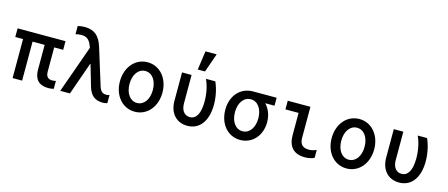

<svg xmlns="http://www.w3.org/2000/svg" viewBox="-51 -1460 4903 2102"><g transform="rotate(15 2400.0 -409.5)"><path d="M115 0H223V-442H360V-159C360 -51 415 5 520 5C544 5 565 2 581 -3V-93C569 -89 553 -87 540 -87C492 -87 468 -114 468 -167V-442H570V-540H27V-442H115Z M655 0H765L895 -370H899L968 -133C995 -38 1048 5 1135 5C1154 5 1170 3 1188 -3V-96C1177 -91 1164 -89 1151 -89C1109 -89 1086 -110 1070 -160L941 -576C904 -696 839 -745 735 -745C709 -745 685 -742 656 -735V-642C678 -648 699 -651 720 -651C783 -651 816 -625 843 -549L847 -539Z M1500 10C1639 10 1741 -108 1741 -270C1741 -432 1639 -550 1500 -550C1361 -550 1259 -432 1259 -270C1259 -108 1361 10 1500 10ZM1500 -89C1422 -89 1368 -163 1368 -270C1368 -377 1422 -451 1500 -451C1578 -451 1632 -377 1632 -270C1632 -163 1578 -89 1500 -89Z M2268 -540H2162C2194 -471 2212 -385 2212 -295C2212 -162 2172 -89 2098 -89C2037 -89 1999 -139 1999 -218V-540H1891V-218C1891 -79 1972 10 2096 10C2235 10 2320 -103 2320 -289C2320 -374 2302 -464 2268 -540ZM2206 -829H2079L2049 -615H2131Z M2696 -89C2617 -89 2563 -163 2563 -270C2563 -377 2617 -451 2696 -451C2774 -451 2828 -377 2828 -270C2828 -163 2774 -89 2696 -89ZM2695 10C2831 10 2932 -100 2932 -253C2932 -332 2905 -400 2860 -447V-450H2963V-540H2695C2556 -540 2454 -431 2454 -269C2454 -107 2555 10 2695 10Z M3346 -540H3089V-442H3238V-189C3238 -59 3303 10 3428 10C3468 10 3506 3 3535 -12V-102C3506 -88 3476 -82 3448 -82C3379 -82 3346 -117 3346 -189Z M3900 10C4039 10 4141 -108 4141 -270C4141 -432 4039 -550 3900 -550C3761 -550 3659 -432 3659 -270C3659 -108 3761 10 3900 10ZM3900 -89C3822 -89 3768 -163 3768 -270C3768 -377 3822 -451 3900 -451C3978 -451 4032 -377 4032 -270C4032 -163 3978 -89 3900 -89Z M4668 -540H4562C4594 -471 4612 -385 4612 -295C4612 -162 4572 -89 4498 -89C4437 -89 4399 -139 4399 -218V-540H4291V-218C4291 -79 4372 10 4496 10C4635 10 4720 -103 4720 -289C4720 -374 4702 -464 4668 -540Z"/></g></svg>

Font: CommitMono
Style: 600Regular
Weight: 600
Monospace: yes
Designer: Eigil Nikolajsen
Foundry: Eigil Nikolajsen
Version: Version 1.143